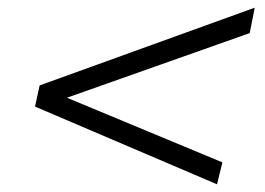

<svg xmlns="http://www.w3.org/2000/svg" viewBox="-20 -558 690 499"><path d="M544 -79 71 -281 83 -336 642 -538 629 -472 154 -304 558 -136Z"/></svg>

Font: Azeret Mono Thin ExtraLight
Style: Italic
Weight: 250
Italic angle: -12°
Version: Version 1.002